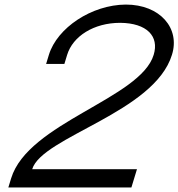

<svg xmlns="http://www.w3.org/2000/svg" viewBox="-20 -800 781 841"><path d="M274.2 -560 262 -520H182L194.2 -560C230.3 -678 381.2 -779 531 -780C681.5 -780 769.7 -676 733.2 -560C655.9 -307 164.5 -201 121 -59H540H580L555.6 21H515.6H16.6L28.8 -19C103.4 -263 595.5 -368 653.2 -560C678 -641 623.5 -699 506.5 -700C390.4 -700 299 -641 274.2 -560Z"/></svg>

Font: Nordica Plus
Style: NordicaClassicLtExtObl
Weight: 300
Version: Version 1.01